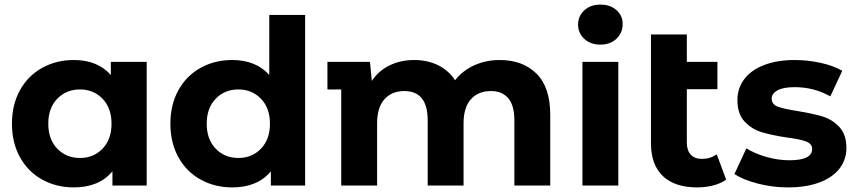

<svg xmlns="http://www.w3.org/2000/svg" viewBox="-20 -807 3725 835"><path d="M618 -538V0H469V-62Q411 8 301 8Q225 8 163.5 -26Q102 -60 67 -123Q32 -186 32 -269Q32 -352 67 -415Q102 -478 163.5 -512Q225 -546 301 -546Q404 -546 462 -481V-538ZM465 -269Q465 -337 426 -377.5Q387 -418 328 -418Q268 -418 229 -377.5Q190 -337 190 -269Q190 -201 229 -160.5Q268 -120 328 -120Q387 -120 426 -160.5Q465 -201 465 -269Z M1307 -742V0H1158V-62Q1100 8 990 8Q914 8 852.5 -26Q791 -60 756 -123Q721 -186 721 -269Q721 -352 756 -415Q791 -478 852.5 -512Q914 -546 990 -546Q1093 -546 1151 -481V-742ZM1154 -269Q1154 -337 1115 -377.5Q1076 -418 1017 -418Q957 -418 918 -377.5Q879 -337 879 -269Q879 -201 918 -160.5Q957 -120 1017 -120Q1076 -120 1115 -160.5Q1154 -201 1154 -269Z M2373 -308V0H2217V-284Q2217 -348 2190.5 -379.5Q2164 -411 2115 -411Q2060 -411 2028 -375.5Q1996 -340 1996 -270V0H1840V-284Q1840 -411 1738 -411Q1684 -411 1652 -375.5Q1620 -340 1620 -270V0H1464V-418H1404V-538H1589L1597 -455Q1626 -499 1674 -522.5Q1722 -546 1782 -546Q1839 -546 1885 -523.5Q1931 -501 1959 -458Q1992 -500 2042.5 -523Q2093 -546 2153 -546Q2254 -546 2313.5 -486.5Q2373 -427 2373 -308Z M2513 -538H2669V0H2513ZM2494 -700Q2494 -737 2521 -762Q2548 -787 2591 -787Q2634 -787 2661 -763Q2688 -739 2688 -703Q2688 -664 2661 -638.5Q2634 -613 2591 -613Q2548 -613 2521 -638Q2494 -663 2494 -700Z M3138 -26Q3115 -9 3081.5 -0.5Q3048 8 3012 8Q2915 8 2863 -41Q2811 -90 2811 -185V-657H2967V-538H3100V-419H2967V-187Q2967 -153 2984 -134.5Q3001 -116 3033 -116Q3069 -116 3097 -136Z M3174 -50 3226 -162Q3262 -139 3313 -124.5Q3364 -110 3413 -110Q3512 -110 3512 -159Q3512 -182 3485 -192Q3458 -202 3402 -209Q3336 -219 3293 -232Q3250 -245 3218.5 -278Q3187 -311 3187 -372Q3187 -423 3216.5 -462.5Q3246 -502 3302.5 -524Q3359 -546 3436 -546Q3493 -546 3549.5 -533.5Q3606 -521 3643 -499L3591 -388Q3520 -428 3436 -428Q3386 -428 3361 -414Q3336 -400 3336 -378Q3336 -353 3363 -343Q3390 -333 3449 -324Q3515 -313 3557 -300.5Q3599 -288 3630 -255Q3661 -222 3661 -163Q3661 -113 3631 -74Q3601 -35 3543.5 -13.5Q3486 8 3407 8Q3340 8 3276 -8.5Q3212 -25 3174 -50Z"/></svg>

Font: mBank
Style: Bold
Weight: 700
Designer: Julieta Ulanovsky
Foundry: Julieta Ulanovsky
Version: Version 7.200